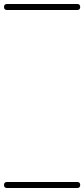

<svg xmlns="http://www.w3.org/2000/svg" viewBox="-35 -575 421 960"><path d="M0 -555Q88 -555 175.5 -555Q263 -555 351 -555Q366 -555 366 -540Q366 -525 351 -525Q263 -525 175.5 -525Q88 -525 0 -525Q-15 -525 -15 -540Q-15 -555 0 -555ZM0 335Q88 335 175.5 335Q263 335 351 335Q366 335 366 350Q366 365 351 365Q263 365 175.5 365Q88 365 0 365Q-15 365 -15 350Q-15 335 0 335Z"/></svg>

Font: FRB American Cursive Just Guidelines
Style: Italic
Weight: 400
Italic angle: -25°
Version: Version 2.0;Modular Font Editor K font №1